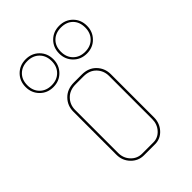

<svg xmlns="http://www.w3.org/2000/svg" viewBox="-214 -830 927 927"><g transform="rotate(-45 249.5 -366.0)"><path d="M364 -542Q323 -542 296 -569.5Q269 -597 269 -637Q269 -678 296 -705Q323 -732 364 -732Q405 -732 432 -705Q459 -678 459 -637Q459 -597 432 -569.5Q405 -542 364 -542ZM40 -637Q40 -678 67 -705Q94 -732 135 -732Q176 -732 203 -705Q230 -678 230 -637Q230 -597 203 -569.5Q176 -542 135 -542Q94 -542 67 -569.5Q40 -597 40 -637ZM52 -637Q52 -600 75 -577Q98 -554 135 -554Q172 -554 195 -577Q218 -600 218 -637Q218 -674 195 -697Q172 -720 135 -720Q98 -720 75 -697.5Q52 -675 52 -637ZM281 -637Q281 -600 304 -577Q327 -554 364 -554Q401 -554 424 -577Q447 -600 447 -637Q447 -675 424.5 -697.5Q402 -720 364 -720Q327 -720 304 -697.5Q281 -675 281 -637ZM211 0Q173 0 146 -28Q119 -56 119 -96V-390Q119 -431 147 -459.5Q175 -488 221 -488H275Q320 -488 347.5 -459.5Q375 -431 375 -390V-96Q375 -56 349.5 -28Q324 0 287 0ZM131 -96Q131 -61 154 -36.5Q177 -12 211 -12H287Q319 -12 341 -36.5Q363 -61 363 -96V-390Q363 -426 339 -451Q315 -476 275 -476H221Q180 -476 155.5 -451Q131 -426 131 -390Z"/></g></svg>

Font: Moirai One
Style: Regular
Weight: 400
Designer: Jiyeon Park
Foundry: JAMO
Version: Version 1.000; ttfautohint (v1.8.4.7-5d5b);gftools[0.9.29]